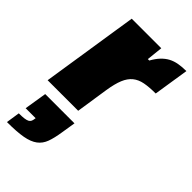

<svg xmlns="http://www.w3.org/2000/svg" viewBox="-247 -590 951 951"><g transform="rotate(45 229.0 -114.5)"><path d="M4 0ZM4 0 83 -510H290L281 -425H291Q306 -452 323 -470Q340 -488 359.5 -498.5Q379 -509 403.5 -513.5Q428 -518 458 -518L429 -332Q384 -332 352.5 -326Q321 -320 299.5 -302.5Q278 -285 265 -253.5Q252 -222 244 -171L218 0ZM19 217Q43 217 57 215Q71 213 78.5 209Q86 205 89.5 198Q93 191 94 181L95 175H25L44 57H249L237 132Q230 178 219 208Q208 238 184 256Q160 274 118.5 281.5Q77 289 8 289Z"/></g></svg>

Font: Azeri Sans Black
Style: Italic
Weight: 900
Designer: Hector Gatti & Omnibus-Type (original fonts) / Cristiano Sobral (main changes and remastering)
Foundry: Omnibus-Type
Version: Version 0.07;August 21, 2020;FontCreator 13.0.0.2681 64-bit;